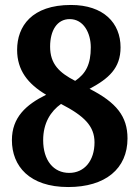

<svg xmlns="http://www.w3.org/2000/svg" viewBox="-20 -744 561 774"><path d="M255 10C405 10 494 -64 494 -186C494 -275 449 -331 341 -386C418 -427 466 -469 466 -553C466 -651 398 -724 266 -724C108 -724 49 -638 49 -543C49 -461 92 -406 166 -362C85 -322 28 -271 28 -179C28 -75 98 10 255 10ZM283 -418C219 -451 182 -486 182 -556C182 -621 210 -667 261 -667C317 -667 346 -611 346 -553C346 -485 326 -447 283 -418ZM259 -47C196 -47 154 -97 154 -179C154 -248 184 -295 226 -325C319 -277 361 -236 361 -170C361 -96 320 -47 259 -47Z"/></svg>

Font: Noto Serif Tamil SemiCondensed
Style: Bold
Weight: 700
Width: 4
Designer: Indian Type Foundry, Tom Grace, and the Monotype Design Team
Foundry: Monotype Imaging Inc.
Version: Version 2.004